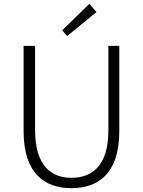

<svg xmlns="http://www.w3.org/2000/svg" viewBox="-20 -968 745 1001"><path d="M330 -780 483 -905 446 -948 304 -810ZM352 13C484 13 602 -55 602 -285V-729H545V-288C545 -99 456 -41 352 -41C252 -41 163 -99 163 -288V-729H103V-285C103 -55 221 13 352 13Z"/></svg>

Font: Spoqa Han Sans Neo Light
Style: Regular
Weight: 300
Designer: [Spoqa Han Sans Neo] Dong-huui Kim ___ Younghwa Kang ___ Yujin Lee ___ [Noto Sans] Ryoko NISHIZUKA ____ (kana & ideograp
Foundry: Spoqa (http://www.spoqa-han-sans.com)
Version: Version 1.100;hotconv 1.0.109;makeotfexe 2.5.65596